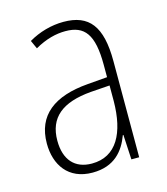

<svg xmlns="http://www.w3.org/2000/svg" viewBox="-88 -608 597 688"><g transform="rotate(-15 210.0 -264.5)"><path d="M210 -539C165 -539 119 -526 80 -503L94 -472C136 -496 174 -505 208 -505C279 -505 310 -466 310 -353V-307L237 -301C111 -291 40 -238 40 -133C40 -54 82 10 172 10C254 10 291 -38 311 -92H313L318 0H347V-357C347 -486 305 -539 210 -539ZM240 -271 311 -276V-218C310 -101 270 -22 178 -22C115 -22 79 -62 79 -133C79 -219 133 -262 240 -271Z"/></g></svg>

Font: Noto Sans Condensed ExtraLight
Style: Regular
Weight: 200
Width: 3
Designer: Monotype Design Team
Foundry: Monotype Imaging Inc.
Version: Version 2.013